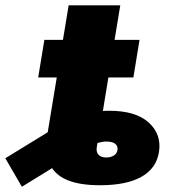

<svg xmlns="http://www.w3.org/2000/svg" viewBox="-114 -694 649 730"><path d="M266.1 10.3Q186 10.3 138.2 -11Q90.3 -32.2 73 -76.2Q55.7 -120.1 66.9 -188L83.5 -287.6H279.8L253.9 -134.3Q251 -114.7 261.2 -105Q271.5 -95.2 290 -95.2Q306.2 -95.2 318.4 -102.5Q330.6 -109.9 332.5 -123.5Q335 -137.7 324.7 -146.7Q314.5 -155.8 290 -155.8Q275.9 -155.8 258.8 -150.9Q241.7 -146 214.4 -131.8Q187 -117.7 142.1 -90.3L-30.8 16.1L-93.8 -92.3L89.4 -204.6Q131.3 -230.5 185.8 -251.7Q240.2 -272.9 300.8 -272.9Q402.8 -272.9 452.1 -227.5Q501.5 -182.1 490.2 -114.7Q480 -53.2 423.3 -21.5Q366.7 10.3 266.1 10.3ZM67.9 -193.8 147 -673.8H343.3L264.2 -193.8ZM31.2 -399.4 54.7 -542.5H416.5L393.1 -399.4Z"/></svg>

Font: Inter 16pt Black
Style: Italic
Weight: 900
Italic angle: -9.3988°
Version: Version 4.001;git-66647c0bb